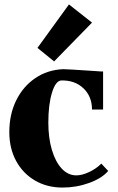

<svg xmlns="http://www.w3.org/2000/svg" viewBox="-20 -830 530 866"><path d="M262 16Q192 16 137.5 -16Q83 -48 52.5 -104.5Q22 -161 22 -234Q22 -314 53 -377Q84 -440 139 -477.5Q194 -515 265 -518Q270 -518 308.5 -516Q347 -514 402 -510Q419 -509 431 -508Q443 -507 445 -508V-336H395Q395 -395 356 -432Q317 -469 255 -467Q230 -464 214 -410.5Q198 -357 198 -277Q198 -208 214 -154Q230 -100 258.5 -69.5Q287 -39 324 -39Q350 -39 382 -54Q414 -69 437 -92L468 -59Q440 -26 382.5 -5Q325 16 262 16ZM224 -553 149 -614 291 -810 395 -728Z"/></svg>

Font: Wittgenstein Black
Style: Regular
Weight: 900
Designer: Jörg Drees
Foundry: Jörg Drees
Version: Version 1.303; ttfautohint (v1.8.4.7-5d5b)